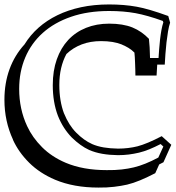

<svg xmlns="http://www.w3.org/2000/svg" viewBox="-34 -744 787 859"><path d="M732.4 -96.2 697.3 -18.1Q692.4 -15.6 687.7 -13.2Q683.1 -10.7 678.2 -8.3L660.6 30.8Q625 49.3 593.3 62.5Q561.5 75.7 534.7 82Q508.8 87.9 476.3 91.8Q443.8 95.7 406.2 95.2Q295.9 95.2 212.4 60.1Q143.6 30.8 96.4 -16.1Q49.3 -63 23.9 -118.7H24.4Q-14.2 -201.7 -14.2 -297.4Q-14.2 -371.6 8.5 -434.1Q31.2 -496.6 75.7 -545.4Q101.1 -586.9 138.2 -619.9Q175.3 -652.8 222.9 -676Q270.5 -699.2 328.6 -711.7Q386.7 -724.1 454.1 -724.1Q521.5 -724.1 577.6 -713.9Q630.4 -704.6 718.8 -672.4L727.1 -642.6Q721.7 -627 717.8 -603.8Q713.9 -580.6 710.9 -554.7Q708 -528.8 706.1 -502.7Q704.1 -476.6 703.1 -455.1H669.4Q667.5 -429.2 666.5 -406.2H571.8Q571.8 -419.4 571.3 -434.1Q570.8 -448.7 570.3 -462.6Q569.8 -476.6 569.1 -488.8Q568.4 -501 567.4 -508.8Q554.7 -521.5 540.8 -529.8Q526.9 -538.1 510.7 -544.9H511.2Q473.6 -560.1 418 -560.1Q370.1 -560.1 331.3 -545.2Q292.5 -530.3 263.2 -502.4Q247.6 -473.6 239.5 -439.2Q231.4 -404.8 231.4 -363.3Q231.4 -292.5 252.4 -236.3V-236.8Q273.9 -183.6 307.6 -149.9Q341.8 -115.7 377 -100.1H376.5Q400.9 -89.4 429.9 -84.5Q459 -79.6 494.1 -79.1Q517.1 -79.1 539.3 -81.8Q561.5 -84.5 581.1 -89.4Q601.6 -94.7 629.2 -106.2Q656.7 -117.7 689.5 -134.8ZM684.6 -99.6Q658.2 -85.9 634.3 -76.2Q610.4 -66.4 587.9 -61Q565.4 -55.7 542 -52.7Q518.6 -49.8 493.7 -49.8Q455.6 -50.3 423.6 -55.9Q391.6 -61.5 364.7 -73.2Q326.2 -90.8 287.1 -128.9Q268.1 -148.4 252.4 -172.6Q236.8 -196.8 225.1 -226.1Q202.1 -286.6 202.1 -363.3Q202.1 -427.7 220.2 -478.8Q238.3 -529.8 271.2 -565.2Q304.2 -600.6 350.8 -619.4Q397.5 -638.2 454.6 -638.2Q516.1 -638.2 558.6 -621.1Q600.1 -604 632.3 -570.3Q634.3 -554.2 635.5 -532.7Q636.7 -511.2 637.2 -484.4H675.3Q676.3 -502 678 -523.7Q679.7 -545.4 682.1 -567.4Q684.6 -589.4 688.2 -609.4Q691.9 -629.4 696.8 -644L694.3 -650.4Q659.2 -663.1 628.9 -671.6Q598.6 -680.2 572.3 -685.1Q545.4 -689.9 516.1 -692.4Q486.8 -694.8 454.1 -694.8Q358.9 -694.8 283.9 -668.9Q209 -643.1 157.5 -596.9Q106 -550.8 78.9 -486.8Q51.8 -422.9 51.8 -346.2Q51.8 -255.9 87.4 -179.7Q110.8 -128.9 154.3 -85.4Q197.8 -42 260.3 -15.6Q337.9 17.1 443.4 17.1Q480.5 17.6 510.5 14.2Q540.5 10.7 564.5 4.9Q613.8 -6.8 674.3 -39.1L696.8 -88.4Z"/></svg>

Font: XB Kayhan Sayeh
Style: Regular
Weight: 700
Designer: Behnam
Foundry: Irmug
Version: Version 7.300 2009